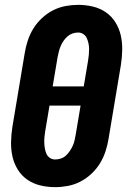

<svg xmlns="http://www.w3.org/2000/svg" viewBox="-20 -763 540 791"><path d="M207 8Q176 8 146.5 1Q117 -6 93 -22.5Q69 -39 53.5 -64Q38 -89 31.5 -117.5Q25 -146 25.5 -177Q26 -208 31 -240L82 -545Q86 -570 94.5 -596Q103 -622 117.5 -645.5Q132 -669 153 -688.5Q174 -708 198.5 -720.5Q223 -733 249.5 -738Q276 -743 302 -743Q333 -743 362.5 -736Q392 -729 416 -712.5Q440 -696 455.5 -671Q471 -646 477.5 -617.5Q484 -589 483.5 -558Q483 -527 478 -495L427 -190Q423 -165 414.5 -139Q406 -113 391.5 -89.5Q377 -66 356 -46.5Q335 -27 310.5 -14.5Q286 -2 259.5 3Q233 8 207 8ZM325 -407 343 -514Q345 -526 346 -538Q347 -550 347 -561.5Q347 -573 344.5 -584.5Q342 -596 337.5 -606Q333 -616 323.5 -622.5Q314 -629 302 -629Q290 -629 278.5 -625Q267 -621 257.5 -612.5Q248 -604 241 -593.5Q234 -583 229.5 -572Q225 -561 222 -549Q219 -537 217 -526L197 -407ZM207 -106Q219 -106 231 -110Q243 -114 252 -122.5Q261 -131 268 -141.5Q275 -152 280 -163Q285 -174 287.5 -186Q290 -198 292 -209L312 -328H184L166 -221Q164 -209 163 -197Q162 -185 162.5 -173.5Q163 -162 165 -150.5Q167 -139 171.5 -129Q176 -119 185.5 -112.5Q195 -106 207 -106Z"/></svg>

Font: Iosevka Term Curly Heavy
Style: Italic
Weight: 900
Italic angle: -9°
Designer: Belleve Invis
Foundry: Belleve Invis
Version: Version 32.3.0